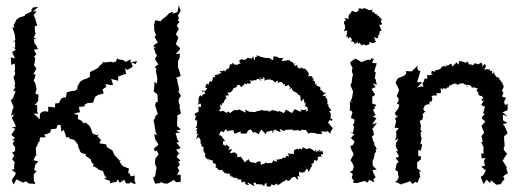

<svg xmlns="http://www.w3.org/2000/svg" viewBox="-20 -676 1931 713"><path d="M111 -330 116 -345 111 -367 105 -377 109 -386 112 -400H104V-401L115 -421L106 -435L108 -440L111 -460L106 -466L115 -474L106 -491L121 -494L115 -507L108 -515L106 -530L115 -533L105 -536L113 -553L110 -556L109 -578L118 -582L111 -604L114 -599L105 -620L116 -634H104L122 -651L102 -648L96 -639L98 -634L73 -622L72 -617L54 -612L42 -604L30 -582L34 -575L23 -572L26 -575L35 -547V-544L37 -527L26 -518L36 -523V-497L25 -503L39 -492L25 -482L36 -459L20 -463L22 -435L35 -440L36 -416L32 -411H36V-399L30 -390L36 -368L34 -354L37 -352L28 -337L38 -339L29 -313L20 -303L21 -302L31 -278L27 -270L21 -246L34 -252L24 -238L37 -212L39 -206L23 -202L37 -198L22 -175L36 -164L24 -155H34L27 -142L36 -129V-115L25 -109L33 -99L25 -85L35 -73L33 -68L32 -47L22 -46L39 -34L36 -26L26 -11L24 -5L31 9L41 -10L65 2L75 -2L80 -1L85 5L111 7L109 0L106 -3L105 -27L111 -36L117 -37L107 -46L111 -64L122 -77L104 -81L113 -99L115 -97L114 -110L113 -126L123 -146L115 -147L126 -148L129 -166H150L144 -176L155 -179L167 -184L169 -196L189 -198L194 -212H205L206 -205L208 -187L217 -194C220 -185 223 -175 226 -166H236L240 -160L255 -157L265 -145L272 -135L269 -134L279 -111L283 -108L301 -102L297 -98L316 -85L321 -72L328 -66L325 -59L341 -52L343 -48L354 -43L362 -41L370 -21L377 -18L367 -12L389 -4L388 4L413 -1L417 -10L425 3L441 -9L448 5H462L464 0L481 8L484 1L480 -1V-24L466 -21L459 -36L455 -29L459 -50L438 -58L432 -64L424 -76L432 -85L425 -79L405 -100L412 -95L405 -100L397 -118L379 -128L374 -137L377 -130L374 -140L349 -144L355 -156L342 -170L346 -179L339 -174L324 -180L317 -200L312 -209L299 -220V-221L290 -218L284 -227L269 -234L270 -249L254 -253L264 -257L277 -259L273 -279L293 -281H294V-287L304 -293L326 -295L329 -306L334 -317L350 -327L340 -322L365 -329L361 -344L375 -354L372 -364L391 -360L400 -361L393 -383L419 -376V-396L421 -392L440 -400L448 -401L445 -424L452 -416L473 -428L468 -444L484 -438L489 -449L473 -446L465 -443V-456L448 -446L437 -453L418 -456L416 -461L410 -447L396 -444L393 -447L368 -444H357L367 -447L345 -427L350 -428L339 -421L326 -414L313 -408L314 -401V-391L302 -384L291 -381L278 -373L268 -356V-353L267 -345L258 -339L246 -338L228 -333L225 -316L222 -313L218 -315L206 -309L205 -306L199 -293L185 -292L184 -277L159 -280V-261L145 -263L135 -260L129 -254L127 -233L126 -234L123 -236L118 -243L104 -254H123L118 -260V-285L108 -287L112 -289L122 -302L123 -325C117 -325 114 -327 111 -330Z M651 -1V-27H638L646 -43L639 -54L648 -64L642 -76L650 -80L636 -93L646 -110L647 -104L634 -120L651 -126L635 -147L646 -148L640 -155L632 -182L649 -183L635 -191L652 -196L638 -207L637 -229L638 -223L639 -241L637 -246L652 -255L647 -276L648 -283L643 -301L646 -313H648L652 -320L640 -340L646 -336L644 -351L639 -372L638 -382L633 -387L650 -393V-397L648 -406L641 -427V-448L647 -461L648 -477L632 -475L645 -488L649 -497L633 -512L642 -535L637 -534L643 -537L633 -549L644 -569L636 -581L647 -595L636 -603L640 -599L644 -607L641 -620L651 -635L644 -656L639 -631L621 -625L624 -632L609 -628L598 -616L581 -603L576 -597L557 -601L552 -584L553 -569L552 -568L557 -550L561 -548L554 -539L566 -518L549 -507L561 -495L550 -501L558 -477L563 -471C560 -466 557 -462 556 -455L568 -437L555 -428L562 -417V-421L559 -413L561 -401L564 -387L563 -365L554 -373L553 -356L551 -336L566 -325L561 -331L565 -322L566 -298L559 -296L556 -285C559 -274 563 -263 566 -252L559 -247L554 -236L557 -235L550 -231L554 -211V-210L558 -185L564 -173L553 -179L556 -159L566 -143L568 -138L551 -124L555 -114L562 -117L569 -103C565 -97 561 -92 557 -87L556 -76L555 -70L562 -51L560 -47L556 -21L551 -19L549 -13L556 6L574 4L578 0L588 5L602 6C610 1 618 -3 626 -8L634 1C640 0 645 0 651 -1Z M1208 -187 1216 -200 1198 -221 1206 -232C1214 -226 1199 -222 1215 -230C1215 -230 1217 -235 1207 -236C1211 -258 1208 -256 1198 -265C1209 -257 1199 -265 1209 -264C1211 -267 1208 -269 1199 -281C1203 -270 1200 -274 1199 -289C1194 -283 1200 -296 1189 -294C1203 -288 1192 -305 1195 -311C1195 -311 1195 -307 1187 -316C1198 -324 1195 -318 1177 -319C1188 -332 1187 -326 1190 -333C1173 -328 1186 -337 1168 -343C1180 -349 1169 -341 1166 -344C1172 -342 1170 -351 1169 -352C1159 -359 1156 -354 1154 -362C1164 -374 1159 -366 1149 -362C1152 -376 1150 -371 1142 -378C1137 -389 1144 -378 1145 -377C1147 -385 1133 -392 1140 -393H1129C1119 -394 1128 -399 1128 -399C1128 -400 1119 -419 1113 -419C1117 -420 1105 -424 1108 -419C1105 -423 1091 -431 1099 -422C1090 -424 1084 -418 1084 -436C1085 -439 1090 -437 1076 -431C1070 -439 1066 -441 1080 -439C1063 -438 1062 -435 1071 -435C1068 -453 1061 -439 1054 -455C1056 -451 1054 -453 1044 -453C1045 -448 1038 -449 1040 -452C1023 -446 1023 -449 1033 -461C1011 -458 1013 -464 1013 -464C1005 -465 1012 -465 999 -467C994 -468 994 -455 994 -453C991 -455 984 -451 990 -455C971 -467 971 -456 962 -463C961 -457 961 -462 954 -461C965 -463 960 -459 958 -464C941 -464 948 -469 931 -470C943 -461 923 -470 927 -457C927 -451 920 -452 922 -468C910 -450 914 -463 910 -459C896 -462 897 -462 897 -458C900 -461 889 -449 878 -456C876 -450 870 -458 880 -456C866 -454 866 -448 874 -440C855 -439 867 -433 861 -434C853 -441 844 -430 847 -445C846 -444 838 -434 839 -437C826 -439 838 -428 831 -429C833 -421 826 -422 824 -416C828 -431 823 -417 814 -410C814 -422 808 -406 797 -414C793 -410 794 -417 804 -403C800 -407 791 -401 790 -398C792 -401 787 -399 776 -396C786 -387 768 -386 771 -395C771 -390 770 -379 767 -373C767 -373 774 -369 760 -375C757 -370 756 -368 753 -359C753 -369 747 -368 742 -352C743 -363 739 -345 750 -350C743 -336 737 -336 730 -335C729 -346 741 -338 743 -324C743 -334 728 -321 727 -316C733 -322 732 -310 724 -323C716 -314 716 -305 718 -297C721 -311 717 -292 714 -286C724 -296 728 -291 726 -280C724 -274 710 -289 720 -268C710 -277 712 -274 718 -266C719 -264 721 -262 703 -254C701 -247 716 -240 705 -240C704 -249 705 -237 705 -237C702 -225 713 -228 716 -233C706 -221 715 -224 711 -212C707 -204 720 -212 705 -204C714 -199 716 -197 706 -192C718 -190 708 -188 711 -176C713 -179 723 -185 712 -173C716 -178 707 -161 709 -160C714 -167 720 -169 724 -156C729 -162 718 -143 731 -150C725 -149 718 -140 728 -144C726 -127 734 -135 738 -125C737 -129 733 -118 735 -129C733 -118 740 -105 743 -104C739 -104 751 -99 743 -102C740 -106 741 -91 743 -94C744 -87 758 -80 759 -86C753 -91 768 -85 753 -79C772 -86 762 -76 770 -82C767 -68 779 -67 782 -68C778 -60 783 -61 790 -64C786 -65 778 -58 781 -54C791 -53 786 -41 804 -45C809 -45 809 -38 806 -38C807 -45 807 -39 813 -37C810 -28 813 -39 825 -29C821 -32 817 -30 832 -32C833 -25 841 -20 834 -18C843 -24 839 -21 851 -14C854 -18 853 -16 865 -12C859 -12 859 -8 876 -10C877 -2 870 -6 880 1C888 1 878 -7 894 4C886 6 887 8 906 12C890 -4 906 2 909 9C910 0 905 9 926 15C920 1 916 9 928 1C936 13 930 2 929 8C942 7 950 10 957 10C959 16 950 17 963 12C961 2 973 6 971 3C966 19 974 16 982 17C992 13 979 3 1001 14C998 9 990 17 1007 6C1011 5 1012 12 1003 12C1012 14 1028 3 1030 -4C1022 5 1025 10 1026 2C1038 -6 1048 -8 1036 -2C1039 -7 1043 -12 1048 -5C1048 -1 1067 -12 1060 -14C1071 -19 1062 -15 1073 -20C1083 -15 1076 -13 1087 -9C1086 -22 1077 -21 1096 -22C1093 -17 1090 -22 1090 -38C1100 -34 1109 -33 1109 -41C1109 -31 1110 -36 1116 -46C1121 -52 1122 -50 1125 -38C1133 -45 1129 -52 1138 -47C1127 -52 1133 -49 1139 -60C1132 -71 1145 -73 1138 -60C1139 -73 1151 -71 1146 -83C1155 -81 1157 -71 1162 -91C1151 -85 1159 -92 1167 -96C1165 -85 1162 -103 1174 -92C1173 -106 1169 -113 1168 -105L1180 -102L1177 -116C1177 -119 1168 -106 1164 -120C1175 -119 1166 -107 1164 -116C1154 -116 1166 -120 1155 -110C1156 -123 1148 -123 1152 -112C1151 -113 1131 -126 1131 -126C1135 -125 1117 -123 1112 -121C1126 -132 1115 -117 1101 -133C1111 -131 1095 -114 1097 -124C1088 -126 1086 -114 1087 -124C1074 -120 1069 -121 1072 -103C1055 -110 1060 -99 1050 -109C1053 -99 1050 -93 1053 -92C1050 -96 1039 -101 1042 -92C1032 -88 1040 -79 1040 -89C1027 -94 1026 -85 1026 -85C1015 -88 1013 -78 1006 -86C1009 -68 1013 -75 1003 -77C994 -80 1000 -76 997 -83C991 -69 979 -64 987 -70C983 -73 968 -66 965 -75C973 -74 956 -68 966 -68C953 -69 951 -63 949 -64C946 -80 951 -76 941 -77C927 -72 929 -67 928 -71C916 -73 911 -73 908 -76C908 -76 903 -82 904 -87C904 -83 897 -81 890 -74C883 -73 884 -91 885 -79C875 -89 888 -80 879 -88C871 -97 880 -94 862 -92C871 -86 856 -98 861 -99C861 -107 857 -107 857 -105C849 -115 844 -107 834 -107C835 -118 845 -119 842 -121C834 -122 831 -121 827 -117C837 -136 831 -126 818 -144C828 -128 814 -132 824 -135C806 -136 807 -139 809 -154C809 -149 816 -153 816 -153C802 -170 800 -168 811 -175C792 -163 807 -176 795 -173C793 -180 794 -175 800 -189L810 -185L819 -197L825 -187L828 -190L846 -193L851 -179L873 -188L874 -180H895L901 -191L911 -196L922 -181L923 -187L941 -178L946 -189L950 -195L967 -178L970 -186L992 -192L991 -180L999 -195L1022 -185L1019 -197L1035 -189L1040 -194L1067 -195V-190L1070 -192H1090L1096 -189L1099 -194L1116 -193L1126 -179L1130 -183L1154 -182L1149 -180L1176 -178L1173 -188L1193 -187L1196 -190L1207 -179ZM1034 -256 1017 -264 1014 -261 994 -267 988 -266 976 -260 978 -265H956L958 -268L934 -263L927 -260L906 -261L890 -269L892 -258L887 -260L866 -271V-267H849L834 -256L829 -262L821 -257L808 -265L797 -261V-262C803 -260 805 -260 791 -267C807 -269 794 -281 798 -288C810 -281 801 -282 801 -282C801 -282 808 -303 812 -292C814 -297 805 -298 826 -316C811 -309 819 -308 819 -308C816 -327 823 -321 830 -321C828 -328 824 -331 826 -336C829 -325 843 -339 843 -339C838 -343 844 -333 848 -353C846 -338 852 -358 860 -348C852 -354 858 -348 862 -361C871 -358 865 -368 876 -352C886 -362 879 -357 887 -361C884 -372 897 -362 893 -362C901 -371 902 -362 910 -367C917 -382 904 -367 907 -378C919 -373 931 -380 923 -382C939 -369 924 -386 942 -383C950 -373 954 -371 943 -389C955 -376 962 -386 954 -388C956 -390 967 -390 961 -376C981 -388 983 -372 981 -386C981 -379 998 -372 996 -387C987 -386 992 -375 1005 -369C999 -374 1019 -382 1010 -367C1024 -375 1029 -371 1026 -371C1030 -369 1022 -374 1034 -362C1034 -362 1039 -370 1038 -356C1046 -356 1057 -363 1050 -366C1055 -347 1064 -356 1053 -343C1053 -343 1069 -355 1063 -345C1071 -340 1065 -337 1067 -339C1071 -338 1087 -327 1085 -330V-325C1096 -326 1098 -309 1096 -306C1093 -319 1091 -317 1099 -298C1095 -298 1104 -305 1109 -309C1109 -289 1111 -285 1111 -299C1119 -288 1112 -276 1108 -284C1125 -278 1124 -274 1122 -263C1111 -263 1113 -260 1120 -269L1105 -267L1096 -269L1099 -261L1089 -264L1075 -271L1064 -256L1042 -269C1040 -264 1037 -260 1034 -256Z M1328 -512C1327 -507 1330 -515 1338 -507C1349 -510 1352 -510 1353 -517C1350 -518 1349 -521 1354 -520C1365 -512 1365 -517 1377 -521C1369 -528 1378 -520 1369 -539C1387 -529 1383 -536 1383 -539C1390 -549 1379 -546 1394 -554C1382 -541 1385 -545 1390 -557C1388 -560 1396 -563 1398 -562C1392 -568 1392 -577 1388 -584C1402 -582 1404 -591 1385 -598C1395 -585 1393 -594 1398 -606C1382 -611 1395 -606 1392 -600C1396 -614 1387 -610 1387 -617C1378 -619 1378 -619 1383 -623C1377 -619 1367 -630 1367 -632C1355 -627 1366 -634 1362 -644C1362 -634 1354 -641 1346 -638C1356 -636 1345 -641 1332 -647C1332 -647 1331 -641 1322 -643C1334 -648 1330 -642 1308 -645C1315 -644 1314 -637 1305 -632C1305 -634 1306 -629 1289 -632C1288 -634 1294 -625 1294 -635C1284 -638 1277 -623 1287 -622C1286 -631 1272 -625 1274 -608C1273 -610 1286 -602 1260 -609C1259 -602 1271 -600 1271 -600C1258 -605 1253 -588 1262 -582C1257 -576 1267 -585 1259 -579C1266 -579 1259 -566 1257 -559C1272 -571 1272 -550 1266 -557C1275 -561 1262 -541 1268 -538C1271 -541 1267 -549 1273 -532C1278 -542 1278 -534 1281 -538C1285 -530 1291 -532 1281 -517C1284 -527 1304 -519 1294 -511C1296 -514 1312 -516 1306 -522C1311 -523 1308 -505 1315 -518C1315 -518 1322 -507 1326 -507ZM1291 -399 1288 -387 1286 -370V-369L1281 -360L1291 -337L1290 -329L1287 -311L1282 -301L1292 -293L1279 -300L1280 -282L1279 -266C1284 -266 1286 -262 1289 -260L1283 -238L1296 -232V-221L1290 -211L1295 -207L1291 -183L1279 -187L1296 -177L1283 -164L1297 -150L1290 -137L1281 -134L1285 -120L1292 -107L1293 -101L1284 -86L1282 -80L1288 -72L1294 -58L1289 -42L1279 -38L1289 -31L1290 -29L1286 -16L1294 -5L1290 2L1305 4L1315 1L1335 -4L1345 3V2L1351 -8L1371 1L1366 -10L1375 -18L1365 -37L1364 -45L1379 -46L1364 -61V-72L1363 -76L1369 -91L1372 -108L1377 -112L1375 -119L1379 -123L1369 -141L1371 -145L1366 -151L1361 -169L1369 -175L1365 -194L1361 -195L1380 -220L1362 -214L1378 -237L1364 -244L1375 -248L1365 -269L1372 -272L1370 -278L1378 -286L1362 -292L1363 -320L1366 -318L1373 -324L1360 -346L1375 -353L1364 -367L1379 -361L1375 -382L1372 -384L1375 -406L1380 -403L1370 -411L1379 -441L1362 -442L1367 -459L1370 -451L1360 -461L1356 -454H1343L1320 -444L1327 -443L1301 -458L1294 -455L1281 -445V-440L1289 -424L1287 -414C1287 -408 1289 -403 1291 -399Z M1534 -436 1517 -418 1518 -421 1510 -411 1487 -412 1489 -403 1481 -395 1479 -394 1457 -385 1449 -370 1451 -365 1456 -356 1462 -341 1461 -339 1453 -319 1461 -309 1458 -297 1453 -292 1463 -287 1459 -273 1446 -256 1452 -245 1461 -248 1447 -236 1451 -227 1449 -216 1445 -202 1461 -200 1451 -188 1452 -170 1447 -154 1460 -162 1452 -147 1449 -134 1458 -115H1451L1462 -95L1449 -89L1463 -72L1459 -75L1453 -67L1448 -45L1458 -38V-28L1461 -18L1455 -6L1447 -1L1473 10V5L1477 6L1503 -3V-4L1511 7L1524 -1L1530 4L1538 -18L1541 -12L1537 -40L1546 -39L1529 -51V-73L1543 -84L1544 -94L1533 -98L1534 -120L1543 -116L1548 -142L1541 -139L1546 -165L1543 -168L1542 -184L1547 -187C1538 -201 1541 -191 1542 -195C1540 -193 1545 -209 1543 -212C1542 -214 1539 -211 1542 -216C1535 -235 1540 -222 1550 -235C1546 -228 1555 -246 1547 -253C1544 -243 1559 -260 1548 -250C1559 -265 1561 -260 1563 -258C1548 -270 1552 -274 1555 -278C1560 -278 1556 -274 1555 -280C1558 -286 1575 -295 1579 -283C1572 -291 1573 -297 1581 -301C1587 -296 1581 -296 1581 -296C1585 -306 1588 -308 1582 -318C1582 -318 1582 -317 1590 -322C1594 -319 1607 -323 1603 -324C1606 -327 1599 -322 1601 -331C1616 -326 1615 -336 1617 -330C1620 -329 1615 -339 1617 -350C1632 -335 1621 -348 1628 -349C1637 -343 1639 -349 1644 -353C1653 -347 1641 -348 1652 -363C1647 -352 1653 -362 1672 -367C1656 -361 1669 -366 1669 -366C1670 -365 1684 -364 1679 -356C1685 -370 1687 -363 1703 -368C1696 -357 1709 -370 1717 -354C1703 -356 1719 -354 1714 -355C1714 -367 1716 -359 1726 -359C1734 -355 1730 -345 1736 -352C1742 -349 1746 -354 1737 -354C1753 -344 1760 -351 1750 -342C1747 -344 1752 -336 1756 -333C1758 -332 1760 -326 1754 -332C1757 -314 1775 -321 1773 -320C1763 -310 1779 -317 1775 -311C1767 -309 1765 -294 1778 -305C1770 -290 1764 -280 1766 -289C1776 -280 1769 -284 1781 -280L1774 -255L1781 -253L1771 -243L1769 -237L1782 -224L1769 -210V-205C1772 -198 1775 -190 1778 -183C1775 -179 1771 -175 1768 -171L1773 -150L1767 -147L1776 -130L1775 -123L1776 -105L1767 -107L1769 -88L1783 -89L1777 -78L1781 -61L1767 -57L1784 -43L1773 -22L1777 -27L1765 -19L1776 8L1787 -9L1800 4L1803 -6L1809 -2L1823 10L1840 8V7L1848 -5L1854 -10C1851 -13 1850 -17 1849 -22L1866 -33L1860 -50L1863 -53L1846 -80L1857 -89L1848 -83L1863 -105L1851 -119V-130L1852 -129L1854 -133L1853 -150L1852 -158V-170L1864 -180V-184L1853 -209L1847 -214L1864 -220L1848 -229L1847 -250L1865 -244L1846 -259L1865 -267V-292L1856 -283C1865 -281 1846 -295 1854 -300C1851 -305 1850 -293 1856 -307C1862 -312 1857 -315 1847 -316C1848 -317 1845 -309 1846 -325C1853 -330 1850 -336 1843 -331C1854 -340 1839 -341 1840 -336C1854 -350 1849 -360 1851 -356C1848 -364 1846 -357 1845 -372C1835 -366 1846 -361 1840 -377C1836 -376 1831 -385 1837 -385C1822 -384 1833 -382 1836 -383C1827 -394 1819 -385 1820 -402C1818 -388 1823 -393 1811 -410C1817 -410 1819 -403 1806 -403C1810 -404 1806 -422 1800 -411C1794 -413 1805 -427 1793 -417C1789 -423 1785 -415 1778 -419C1780 -426 1789 -423 1781 -438C1775 -436 1776 -436 1770 -423C1774 -431 1771 -436 1768 -444C1746 -432 1762 -439 1745 -440C1742 -448 1746 -436 1731 -433C1729 -441 1739 -440 1721 -435C1723 -434 1725 -433 1715 -450C1719 -443 1702 -442 1703 -446C1708 -441 1696 -452 1684 -448C1684 -436 1684 -433 1678 -441C1670 -447 1681 -448 1663 -431C1673 -438 1660 -438 1664 -429C1653 -430 1661 -440 1653 -439C1649 -437 1641 -426 1629 -437C1643 -432 1629 -420 1632 -430C1629 -436 1625 -424 1627 -431C1608 -422 1618 -412 1619 -417C1613 -425 1607 -411 1596 -417C1598 -414 1598 -407 1588 -412C1596 -399 1596 -413 1583 -412C1579 -393 1587 -405 1587 -400C1570 -395 1582 -396 1566 -398C1569 -386 1562 -378 1570 -388C1566 -379 1554 -385 1557 -387C1554 -371 1556 -368 1556 -379C1550 -361 1545 -375 1553 -354C1546 -356 1540 -355 1528 -350L1548 -370L1529 -371L1538 -401L1541 -413L1533 -414L1529 -426C1530 -430 1532 -433 1534 -436Z"/></svg>

Font: Charger Distortion
Style: 1
Weight: 400
Designer: Jasper
Foundry: Cannot Into Space Fonts
Version: Version 0.98